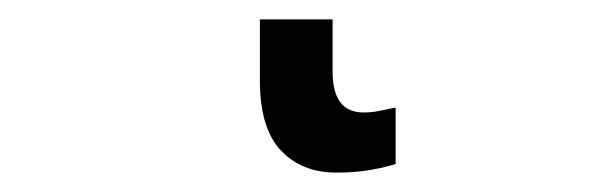

<svg xmlns="http://www.w3.org/2000/svg" viewBox="-20 42 617 198"><path d="M323 62V116Q323 158 355 158Q364 158 373 156Q382 154 388 153V211Q380 214 363.5 217Q347 220 327 220Q291 220 269.5 197Q248 174 248 125V62Z"/></svg>

Font: Noto Sans
Style: Regular
Weight: 400
Designer: Monotype Design Team
Foundry: Monotype Imaging Inc.
Version: Version 1.902